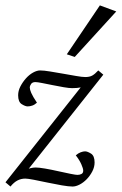

<svg xmlns="http://www.w3.org/2000/svg" viewBox="-27 -681 449 709"><path d="M66.4 -42 58.6 -45.9Q72.3 -56.6 84 -59.6Q95.7 -62.5 104.5 -62.5Q116.2 -62.5 139.2 -58.6Q162.1 -54.7 188 -48.8Q213.9 -43 233.4 -39.1Q252.9 -35.2 258.8 -35.2Q267.6 -35.2 273.9 -38.6Q280.3 -42 280.3 -50.8Q280.3 -58.6 273.4 -74.2Q266.6 -89.8 252.9 -107.4Q261.7 -115.2 271 -118.7Q280.3 -122.1 287.1 -122.1Q295.9 -122.1 309.1 -113.8Q322.3 -105.5 322.3 -81.1Q322.3 -64.5 314 -48.3Q305.7 -32.2 293.5 -19.5Q281.2 -6.8 267.1 0.5Q252.9 7.8 241.2 7.8Q226.6 7.8 201.2 3.4Q175.8 -1 148.4 -6.8Q121.1 -12.7 98.1 -17.1Q75.2 -21.5 66.4 -21.5Q50.8 -21.5 37.6 -14.6Q24.4 -7.8 11.7 7.8L-6.8 -7.8L281.2 -371.1L292 -367.2Q285.2 -361.3 272 -358.4Q258.8 -355.5 239.3 -355.5Q228.5 -355.5 208.5 -358.9Q188.5 -362.3 167 -366.7Q145.5 -371.1 127.9 -374.5Q110.4 -377.9 103.5 -377.9Q92.8 -377.9 87.9 -371.1Q83 -364.3 83 -357.4Q83 -350.6 88.4 -337.9Q93.8 -325.2 109.4 -301.8Q100.6 -293.9 91.8 -291Q83 -288.1 75.2 -288.1Q66.4 -288.1 53.2 -296.4Q40 -304.7 40 -329.1Q40 -345.7 48.3 -361.8Q56.6 -377.9 68.8 -391.6Q81.1 -405.3 95.2 -413.1Q109.4 -420.9 121.1 -420.9Q134.8 -420.9 158.2 -417Q181.6 -413.1 207 -408.7Q232.4 -404.3 254.4 -400.4Q276.4 -396.5 288.1 -396.5Q303.7 -396.5 313.5 -401.9Q323.2 -407.2 335.9 -420.9L354.5 -405.3ZM249 -470.7 219.7 -480.5 341.8 -661.1 402.3 -638.7Z"/></svg>

Font: Crimson Pro ExtraLight
Style: Italic
Weight: 250
Italic angle: -12°
Designer: Jacques Le Bailly
Foundry: Baron von Fonthausen
Version: Version 1.003